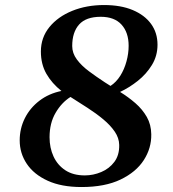

<svg xmlns="http://www.w3.org/2000/svg" viewBox="-20 -732 692 766"><path d="M58.6 -171.9Q58.6 -219.2 79.1 -260.3Q99.6 -301.3 137.2 -330.1Q174.8 -358.9 225.1 -369.1Q187 -399.4 165 -437.7Q143.1 -476.1 143.1 -526.4Q143.1 -582 177 -623.8Q210.9 -665.5 268.1 -688.7Q325.2 -711.9 395 -711.9Q461.9 -711.9 509.5 -691.9Q557.1 -671.9 582.8 -636.5Q608.4 -601.1 608.4 -553.7Q608.4 -509.3 586.2 -472.9Q564 -436.5 529.8 -409.4Q495.6 -382.3 459 -365.2Q492.2 -344.7 520.3 -320.3Q548.3 -295.9 565.7 -265.4Q583 -234.9 583.5 -196.3Q584.5 -141.1 553.7 -93.3Q522.9 -45.4 460.7 -15.6Q398.4 14.2 305.2 14.2Q225.1 14.2 170.2 -11Q115.2 -36.1 86.9 -78.4Q58.6 -120.6 58.6 -171.9ZM397.9 -403.8 420.9 -389.2Q443.8 -404.3 460 -429.9Q476.1 -455.6 484.6 -487.1Q493.2 -518.6 493.2 -549.3Q493.2 -602.5 464.8 -633.8Q436.5 -665 381.8 -665Q323.2 -665 295.7 -634.3Q268.1 -603.5 268.1 -548.3Q268.1 -520 286.4 -495.1Q304.7 -470.2 334.5 -448Q364.3 -425.8 397.9 -403.8ZM261.2 -345.2Q225.6 -322.8 201.7 -281.7Q177.7 -240.7 177.7 -184.6Q177.7 -142.1 193.6 -107.7Q209.5 -73.2 240.7 -52.7Q272 -32.2 318.4 -32.2Q352.1 -32.2 384 -45.7Q416 -59.1 436.3 -86.2Q456.5 -113.3 455.6 -153.8Q455.1 -181.6 437.7 -207Q420.4 -232.4 391.8 -256.1Q363.3 -279.8 329.1 -301.8Q294.9 -323.7 261.2 -345.2Z"/></svg>

Font: Gelasio SemiBold
Style: Italic
Weight: 600
Italic angle: -8.5°
Designer: Eben Sorkin
Foundry: Eben Sorkin
Version: Version 1.008